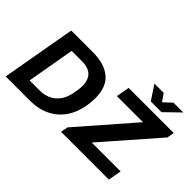

<svg xmlns="http://www.w3.org/2000/svg" viewBox="-130 -1272 1672 1672"><g transform="rotate(45 706.5 -436.0)"><path d="M29.6 0 150.6 -686.4H415.9Q559.1 -686.4 637.6 -621.2Q716.1 -555.9 716.1 -417.2Q716.1 -393 714.2 -369.4Q712.3 -345.7 708.1 -322.3Q690.4 -220 639.5 -148Q588.6 -75.9 509.6 -38Q430.6 0 327.2 0ZM201.3 -122.7H323.6Q416.4 -122.7 475.3 -175.2Q534.3 -227.6 550.4 -322.6Q555.1 -346.5 557.3 -362.9Q559.5 -379.3 560.5 -391.1Q561.5 -403 561.5 -412.9Q561.5 -463.3 543.9 -496.7Q526.3 -530.1 491.8 -546.9Q457.3 -563.7 406.2 -563.7H278.4ZM711.4 0 723.3 -65.9 1156.8 -563.7H835.5L857.4 -686.4H1412.6L1401 -620L966.4 -122.7H1322.1L1300.2 0ZM1345.1 -871.7 1209 -739.5H1077L989.7 -871.7H1104L1173.4 -770.2L1116.9 -771L1224.5 -871.7Z"/></g></svg>

Font: Archivo Variable SemiBold
Style: Italic
Weight: 600
Italic angle: -10°
Designer: Hector Gatti
Foundry: Omnibus-Type
Version: Version 2.001